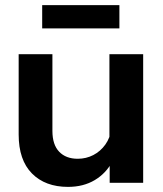

<svg xmlns="http://www.w3.org/2000/svg" viewBox="-20 -715 638 751"><path d="M540 0H409V-96L408 -124V-503H540ZM415 -210 442 -192Q444 -130 419.5 -83.5Q395 -37 350.5 -10.5Q306 16 246 16Q157 16 105 -36.5Q53 -89 53 -189V-503H185V-203Q185 -149 211.5 -121.5Q238 -94 284 -94Q317 -94 345 -108.5Q373 -123 392 -149.5Q411 -176 415 -210ZM447 -604H145V-695H447Z"/></svg>

Font: Wix Madefor Display
Style: Bold
Weight: 700
Designer: Dalton Maag Ltd
Foundry: Dalton Maag Ltd
Version: Version 3.100